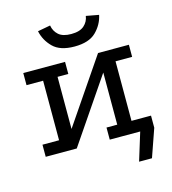

<svg xmlns="http://www.w3.org/2000/svg" viewBox="-113 -714 851 950"><g transform="rotate(-15 312.5 -239.5)"><path d="M42 -429H256V-367H201V-100L425 -429H583V-367H498V-62H583V0H370V-62H425V-329L201 0H42V-62H127V-367H42ZM322 -490Q248 -490 212 -526Q176 -562 166 -610L231 -622Q236 -592 257.5 -573Q279 -554 322 -554Q366 -554 388 -573.5Q410 -593 414 -622L479 -610Q469 -562 432.5 -526Q396 -490 322 -490ZM482 143 526 0H427V-62H598V0L548 143Z"/></g></svg>

Font: Podkova VF Beta
Style: Regular
Weight: 400
Designer: Ilya Yudin
Foundry: Cyreal (www.cyreal.org)
Version: Version 2.100